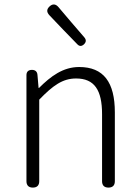

<svg xmlns="http://www.w3.org/2000/svg" viewBox="-20 -851 632 871"><path d="M158 -199V-399C220 -463 264 -495 325 -495C408 -495 443 -443 443 -333V-29C443 -10 453 0 472 0C491 0 501 -10 501 -29V-341C501 -478 450 -547 339 -547C266 -547 210 -505 157 -452H155L150 -511C149 -526 140 -534 125 -534C109 -534 100 -526 100 -510V-267V-29C100 -10 110 0 129 0C148 0 158 -10 158 -29ZM301 -753 245 -819C233 -833 219 -835 205 -822C191 -809 191 -796 204 -782L264 -719L330 -651C340 -640 350 -640 361 -650C371 -660 372 -670 363 -681Z"/></svg>

Font: GenSenRounded2 TW L
Style: Regular
Weight: 300
Version: Version 2.100;PS 2.1;hotconv 16.6.51;makeotf.lib2.5.65220 DE